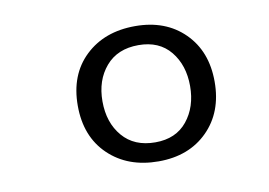

<svg xmlns="http://www.w3.org/2000/svg" viewBox="-52 -658 770 549"><g transform="rotate(-10 333.0 -383.5)"><path d="M368.7 -524.9Q307.6 -524.9 273.7 -485.1Q239.7 -445.3 239.7 -384.3Q239.7 -322.3 273.7 -282.5Q307.6 -242.7 368.7 -242.7Q428.7 -242.7 461.4 -283.2Q494.1 -323.7 494.1 -384.3Q494.1 -444.8 461.4 -484.9Q428.7 -524.9 368.7 -524.9ZM368.7 -187.5Q279.3 -187.5 223.6 -241Q168 -294.4 168 -384.3Q168 -474.1 223.6 -527.1Q279.3 -580.1 368.7 -580.1Q457 -580.1 511.2 -526.4Q565.4 -472.7 565.4 -384.3Q565.4 -295.9 511.2 -241.7Q457 -187.5 368.7 -187.5Z"/></g></svg>

Font: Cutive
Style: Regular
Weight: 400
Designer: Vernon Adams
Version: Version 1.002